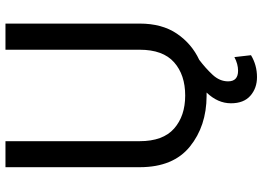

<svg xmlns="http://www.w3.org/2000/svg" viewBox="-146 -604 941 688"><g transform="rotate(-90 324.0 -260.5)"><path d="M469.7 168.9Q434.1 190.4 391.1 190.4Q351.6 190.4 324.5 166.7Q297.4 143.1 297.4 97.2Q297.4 49.8 335.9 9.8H323.2Q215.8 9.3 142.3 -50Q68.8 -109.4 68.4 -228.5V-710.9H161.6V-230Q161.6 -146.5 206.8 -106.7Q252 -66.9 325.2 -66.9Q399.4 -66.9 444.3 -106.7Q489.3 -146.5 489.3 -230V-710.9H583V-230Q583 -149.9 546.9 -96.7Q510.7 -43.5 453.1 -16.6Q423.3 5.9 399.7 31.2Q376 56.6 376 86.9Q376 122.6 414.1 122.6Q438 122.6 462.9 109.4Z"/></g></svg>

Font: Roboto21382017
Style: Regular
Weight: 400
Designer: Christian Robertson
Foundry: Google
Version: Version 2.138; 2017